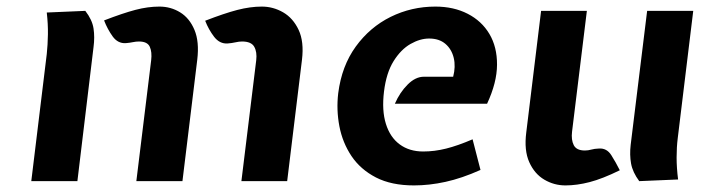

<svg xmlns="http://www.w3.org/2000/svg" viewBox="-20 -550 2147 583"><path d="M713 0 758 -367Q761 -392 752 -408Q743 -424 715 -424Q706 -424 695 -421.5Q684 -419 671 -418Q647 -416.5 630.2 -438.2Q613.5 -460 603 -487Q661 -509.5 700.5 -519.8Q740 -530 775 -530Q809.5 -530 839.8 -512.5Q870 -495 886.8 -459.2Q903.5 -423.5 897 -369L852 0ZM75 0 122 -386Q125 -414 125.5 -445.5Q126 -477 122 -512L239 -517Q260 -490 264 -463.5Q268 -437 264 -407L215 0ZM394 0 439 -367Q442 -392 434.8 -408Q427.5 -424 402 -424Q393 -424 383.5 -422Q374 -420 362 -419Q338 -417.5 322.2 -439.2Q306.5 -461 296 -488Q353 -510 391 -520Q429 -530 464 -530Q498.5 -530 527 -512.5Q555.5 -495 570.5 -459.2Q585.5 -423.5 579 -369L534 0Z M1237 13Q1168.5 13 1121.5 -11.2Q1074.5 -35.5 1047.2 -76.2Q1020 -117 1010.5 -166.8Q1001 -216.5 1007 -267Q1017.5 -349.5 1060.2 -408.5Q1103 -467.5 1166.2 -498.8Q1229.5 -530 1302 -530Q1357.5 -530 1400 -508.2Q1442.5 -486.5 1466 -447Q1489.5 -407.5 1489.2 -353.5Q1489 -299.5 1459 -235H1179Q1194 -269.5 1217.8 -293.2Q1241.5 -317 1267 -317H1356Q1364 -347.5 1357.8 -374Q1351.5 -400.5 1332.5 -416.8Q1313.5 -433 1283 -433Q1255.5 -433 1226.5 -416.5Q1197.5 -400 1175.2 -364.5Q1153 -329 1146 -272Q1139 -214.5 1151.8 -173.8Q1164.5 -133 1193.8 -111.5Q1223 -90 1265 -90Q1299.5 -90 1334.5 -98.8Q1369.5 -107.5 1415 -127L1439 -34Q1382 -8.5 1332.8 2.2Q1283.5 13 1237 13Z M1697 13Q1662.5 13 1632.8 -4.5Q1603 -22 1587 -57.8Q1571 -93.5 1578 -148L1623 -517H1762L1717 -150Q1714 -125.5 1722.2 -109.2Q1730.5 -93 1756 -93Q1766 -93 1775.5 -95.8Q1785 -98.5 1799 -99Q1822.5 -100.5 1836.2 -78.8Q1850 -57 1862 -33Q1809 -7 1770.2 3Q1731.5 13 1697 13ZM1921 0Q1901 -27 1896.2 -53.5Q1891.5 -80 1895 -110L1945 -517H2085L2038 -131Q2034.5 -103.5 2034.5 -72Q2034.5 -40.5 2039 -5Z"/></svg>

Font: Expletus Sans
Style: Italic
Weight: 400
Italic angle: -7°
Designer: Jasper de Waard
Foundry: Designtown
Version: Version 7.500